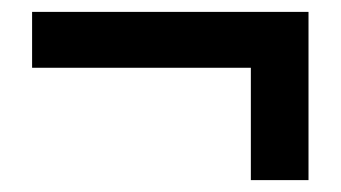

<svg xmlns="http://www.w3.org/2000/svg" viewBox="-20 -397 573 323"><path d="M402 -283V-94H499V-377H34V-283Z"/></svg>

Font: Falling Sky
Style: Med
Weight: 500
Designer: Paul D. Hunt
Foundry: Adobe Systems Incorporated
Version: Version 1.02